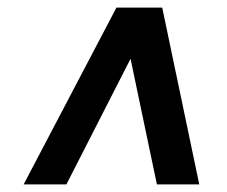

<svg xmlns="http://www.w3.org/2000/svg" viewBox="-20 -725 595 503"><path d="M42 -242 285 -705H405L502 -242H391L322 -571L154 -242Z"/></svg>

Font: Georama Extended SemiBold
Style: Italic
Weight: 600
Width: 7
Italic angle: -9°
Designer: Jean-Baptiste Levee
Foundry: Production Type
Version: Version 1.000